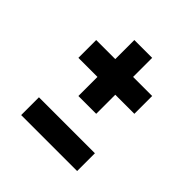

<svg xmlns="http://www.w3.org/2000/svg" viewBox="-127 -526 622 622"><g transform="rotate(45 184.0 -215.5)"><path d="M56.6 0V-81.5H313V0ZM56.6 -262.2V-343.8H144V-431.2H225.6V-343.8H313V-262.2H225.6V-174.8H144V-262.2Z"/></g></svg>

Font: Oswald Regular
Style: Regular
Weight: 400
Designer: Vernon Adams
Foundry: Vernon Adams
Version: 3.0; ttfautohint (v0.95) -l 8 -r 50 -G 200 -x 0 -w "G" -W -c